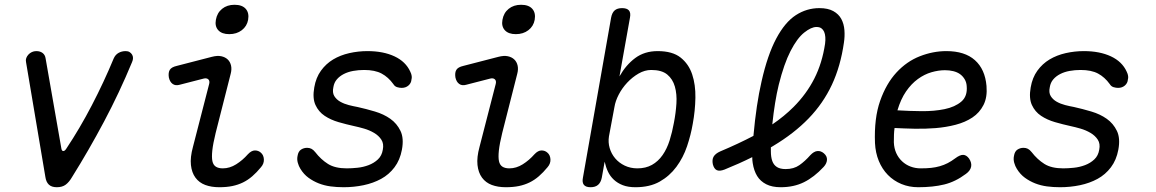

<svg xmlns="http://www.w3.org/2000/svg" viewBox="-20 -774 4840 804"><path d="M170 -33 89 -514Q87 -523 90 -531Q93 -539 99 -545.5Q105 -552 113.5 -556Q122 -560 132 -560Q148 -560 158.5 -552Q169 -544 171 -529L237 -152Q239 -141 245.5 -141.5Q252 -142 258 -152Q314 -236 364.5 -333Q415 -430 456 -529Q463 -545 476.5 -552.5Q490 -560 506 -560Q516 -560 522.5 -556Q529 -552 533 -545.5Q537 -539 537 -531Q537 -523 533 -514Q480 -386 416 -265.5Q352 -145 282 -33Q270 -12 255.5 -1Q241 10 218 10Q196 10 184.5 -1Q173 -12 170 -33Z M732 -419Q715 -414 703 -422.5Q691 -431 687 -450Q684 -470 691 -481.5Q698 -493 720 -498L867 -536Q890 -542 906.5 -538.5Q923 -535 933.5 -525Q944 -515 947.5 -499.5Q951 -484 946 -465L883 -217Q872 -172 869 -143.5Q866 -115 869.5 -99Q873 -83 884 -76Q895 -69 913 -69Q942 -69 969 -86Q996 -103 1018 -128Q1033 -144 1047.5 -144Q1062 -144 1072 -135Q1084 -125 1085 -107Q1086 -89 1073 -74Q1055 -52 1036.5 -36Q1018 -20 997.5 -10Q977 0 953 5Q929 10 898 10Q865 10 839.5 0.5Q814 -9 798.5 -30Q783 -51 779.5 -83Q776 -115 788 -159L856 -423Q859 -436 852 -442Q845 -448 833 -445ZM940 -631Q909 -631 894 -647.5Q879 -664 884 -691Q889 -720 910 -737Q931 -754 962 -754Q994 -754 1009 -737Q1024 -720 1019 -691Q1014 -664 992.5 -647.5Q971 -631 940 -631Z M1419 10Q1390 10 1364 6.5Q1338 3 1315 -6Q1292 -15 1272 -29.5Q1252 -44 1238 -67Q1231 -78 1227 -92.5Q1223 -107 1226 -121Q1229 -140 1240.5 -147.5Q1252 -155 1266 -155Q1276 -155 1284 -151Q1292 -147 1300 -137Q1324 -106 1353.5 -87.5Q1383 -69 1432 -69Q1452 -69 1476.5 -71.5Q1501 -74 1523.5 -82.5Q1546 -91 1562.5 -106.5Q1579 -122 1583 -147Q1588 -172 1577 -189Q1566 -206 1546.5 -217.5Q1527 -229 1504.5 -235.5Q1482 -242 1463 -246Q1431 -253 1398 -262.5Q1365 -272 1339.5 -289Q1314 -306 1301 -334.5Q1288 -363 1296 -408Q1303 -449 1324 -478Q1345 -507 1375 -525Q1405 -543 1442.5 -551.5Q1480 -560 1519 -560Q1585 -560 1632 -538Q1679 -516 1698 -474Q1703 -464 1704 -455.5Q1705 -447 1703 -441Q1702 -426 1690.5 -416Q1679 -406 1662 -406Q1653 -406 1643 -409Q1633 -412 1627 -422Q1606 -451 1578 -466Q1550 -481 1505 -481Q1481 -481 1459 -477Q1437 -473 1419.5 -464Q1402 -455 1390.5 -441.5Q1379 -428 1376 -409Q1371 -386 1380 -371.5Q1389 -357 1405 -348Q1421 -339 1440.5 -334Q1460 -329 1477 -326Q1513 -318 1550 -307Q1587 -296 1614.5 -276.5Q1642 -257 1657 -226Q1672 -195 1663 -147Q1655 -104 1632 -73.5Q1609 -43 1576 -25Q1543 -7 1502.5 1.5Q1462 10 1419 10Z M1932 -419Q1915 -414 1903 -422.5Q1891 -431 1887 -450Q1884 -470 1891 -481.5Q1898 -493 1920 -498L2067 -536Q2090 -542 2106.5 -538.5Q2123 -535 2133.5 -525Q2144 -515 2147.5 -499.5Q2151 -484 2146 -465L2083 -217Q2072 -172 2069 -143.5Q2066 -115 2069.5 -99Q2073 -83 2084 -76Q2095 -69 2113 -69Q2142 -69 2169 -86Q2196 -103 2218 -128Q2233 -144 2247.5 -144Q2262 -144 2272 -135Q2284 -125 2285 -107Q2286 -89 2273 -74Q2255 -52 2236.5 -36Q2218 -20 2197.5 -10Q2177 0 2153 5Q2129 10 2098 10Q2065 10 2039.5 0.5Q2014 -9 1998.5 -30Q1983 -51 1979.5 -83Q1976 -115 1988 -159L2056 -423Q2059 -436 2052 -442Q2045 -448 2033 -445ZM2140 -631Q2109 -631 2094 -647.5Q2079 -664 2084 -691Q2089 -720 2110 -737Q2131 -754 2162 -754Q2194 -754 2209 -737Q2224 -720 2219 -691Q2214 -664 2192.5 -647.5Q2171 -631 2140 -631Z M2453 10Q2433 10 2425 0Q2417 -10 2421 -30L2539 -700Q2543 -721 2554 -730.5Q2565 -740 2585 -740Q2605 -740 2613.5 -730.5Q2622 -721 2618 -700L2574 -454Q2601 -502 2640 -531Q2679 -560 2734 -560Q2796 -560 2830 -533Q2864 -506 2878.5 -462.5Q2893 -419 2892 -364.5Q2891 -310 2881 -256Q2873 -209 2857 -161.5Q2841 -114 2812.5 -75.5Q2784 -37 2742.5 -13.5Q2701 10 2641 10Q2610 10 2588 1.5Q2566 -7 2550.5 -21.5Q2535 -36 2526 -55Q2517 -74 2512 -97L2500 -30Q2496 -10 2484.5 0Q2473 10 2453 10ZM2649 -69Q2684 -69 2710 -83.5Q2736 -98 2754.5 -124.5Q2773 -151 2784 -186Q2795 -221 2802 -260Q2810 -301 2812.5 -340.5Q2815 -380 2806 -411.5Q2797 -443 2774 -462Q2751 -481 2707 -481Q2680 -481 2654 -466Q2628 -451 2606.5 -428Q2585 -405 2571 -378Q2557 -351 2553 -326L2530 -203Q2526 -178 2533 -154Q2540 -130 2556 -111Q2572 -92 2596 -80.5Q2620 -69 2649 -69Z M3429 -75Q3389 -32 3346.5 -11Q3304 10 3249 10Q3213 10 3188.5 -2.5Q3164 -15 3150.5 -37Q3137 -59 3132 -91Q3130 -103 3130 -116Q3076 -89 3014 -64Q2993 -56 2981.5 -61.5Q2970 -67 2965 -86Q2961 -106 2968.5 -118.5Q2976 -131 2996 -140Q3072 -172 3135 -205Q3147 -338 3169 -433Q3194 -544 3230.5 -612.5Q3267 -681 3312.5 -710.5Q3358 -740 3411 -740Q3447 -740 3469.5 -727.5Q3492 -715 3503 -694.5Q3514 -674 3516 -648Q3518 -622 3514 -596Q3500 -497 3463.5 -419Q3427 -341 3366 -278Q3305 -215 3218 -163L3208 -157V-141Q3208 -116 3214 -99.5Q3220 -83 3233.5 -74.5Q3247 -66 3270 -66Q3304 -66 3327.5 -82.5Q3351 -99 3373 -124Q3388 -140 3402.5 -141.5Q3417 -143 3430 -132Q3444 -120 3443 -104.5Q3442 -89 3429 -75ZM3214 -253Q3264 -287 3303 -326Q3357 -380 3390 -445Q3423 -510 3435 -591Q3437 -606 3436 -619Q3435 -632 3431 -641Q3427 -650 3419.5 -655.5Q3412 -661 3399 -661Q3377 -661 3347.5 -637.5Q3318 -614 3290.5 -560.5Q3263 -507 3241 -419Q3224 -349 3214 -253Z M4038 -110Q4050 -92 4046.5 -75.5Q4043 -59 4025 -46Q3981 -13 3934 -1.5Q3887 10 3825 10Q3787 10 3754.5 -3.5Q3722 -17 3698 -41.5Q3674 -66 3660 -100Q3646 -134 3644 -175Q3640 -279 3665.5 -351.5Q3691 -424 3734 -470.5Q3777 -517 3832 -538.5Q3887 -560 3943 -560Q4020 -560 4062.5 -522Q4105 -484 4111 -414Q4115 -367 4098.5 -334.5Q4082 -302 4052 -282Q4022 -262 3981.5 -251.5Q3941 -241 3897 -237.5Q3853 -234 3808.5 -235Q3764 -236 3726 -238Q3724 -225 3723.5 -210Q3723 -195 3723 -178Q3724 -153 3733 -133Q3742 -113 3757.5 -98.5Q3773 -84 3793 -76.5Q3813 -69 3835 -69Q3860 -69 3879 -71Q3898 -73 3915.5 -78Q3933 -83 3948.5 -91Q3964 -99 3980 -111Q4000 -126 4013.5 -125.5Q4027 -125 4038 -110ZM3738 -312Q3787 -309 3839.5 -308.5Q3892 -308 3935.5 -317Q3979 -326 4005.5 -348.5Q4032 -371 4028 -414Q4027 -430 4019 -443Q4011 -456 3999.5 -464Q3988 -472 3972 -476Q3956 -480 3937 -480Q3910 -480 3880.5 -471.5Q3851 -463 3823.5 -443Q3796 -423 3774 -391Q3752 -359 3738 -312Z M4419 10Q4390 10 4364 6.5Q4338 3 4315 -6Q4292 -15 4272 -29.5Q4252 -44 4238 -67Q4231 -78 4227 -92.5Q4223 -107 4226 -121Q4229 -140 4240.5 -147.5Q4252 -155 4266 -155Q4276 -155 4284 -151Q4292 -147 4300 -137Q4324 -106 4353.5 -87.5Q4383 -69 4432 -69Q4452 -69 4476.5 -71.5Q4501 -74 4523.5 -82.5Q4546 -91 4562.5 -106.5Q4579 -122 4583 -147Q4588 -172 4577 -189Q4566 -206 4546.5 -217.5Q4527 -229 4504.5 -235.5Q4482 -242 4463 -246Q4431 -253 4398 -262.5Q4365 -272 4339.5 -289Q4314 -306 4301 -334.5Q4288 -363 4296 -408Q4303 -449 4324 -478Q4345 -507 4375 -525Q4405 -543 4442.5 -551.5Q4480 -560 4519 -560Q4585 -560 4632 -538Q4679 -516 4698 -474Q4703 -464 4704 -455.5Q4705 -447 4703 -441Q4702 -426 4690.5 -416Q4679 -406 4662 -406Q4653 -406 4643 -409Q4633 -412 4627 -422Q4606 -451 4578 -466Q4550 -481 4505 -481Q4481 -481 4459 -477Q4437 -473 4419.5 -464Q4402 -455 4390.5 -441.5Q4379 -428 4376 -409Q4371 -386 4380 -371.5Q4389 -357 4405 -348Q4421 -339 4440.5 -334Q4460 -329 4477 -326Q4513 -318 4550 -307Q4587 -296 4614.5 -276.5Q4642 -257 4657 -226Q4672 -195 4663 -147Q4655 -104 4632 -73.5Q4609 -43 4576 -25Q4543 -7 4502.5 1.5Q4462 10 4419 10Z"/></svg>

Font: Maple Mono NL Light
Style: Italic
Weight: 300
Italic angle: -10°
Monospace: yes
Designer: subframe7536
Version: Version 7.000